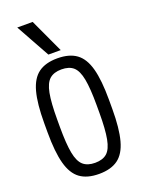

<svg xmlns="http://www.w3.org/2000/svg" viewBox="-183 -1081 867 1171"><g transform="rotate(-20 250.0 -495.0)"><path d="M250 10Q173 10 127 -23.5Q81 -57 60.5 -133Q40 -209 40 -335V-395Q40 -522 60.5 -597.5Q81 -673 127 -706.5Q173 -740 250 -740Q327 -740 373 -706.5Q419 -673 439.5 -597.5Q460 -522 460 -395V-335Q460 -209 439.5 -133Q419 -57 373 -23.5Q327 10 250 10ZM250 -62Q300 -62 327.5 -86.5Q355 -111 366.5 -171.5Q378 -232 378 -340V-390Q378 -498 366.5 -558.5Q355 -619 327.5 -643.5Q300 -668 250 -668Q201 -668 173 -643.5Q145 -619 133.5 -558.5Q122 -498 122 -390V-340Q122 -232 133.5 -171.5Q145 -111 173 -86.5Q201 -62 250 -62ZM207 -780 85 -1000H185L287 -780Z"/></g></svg>

Font: M PLUS 1 Code
Style: Regular
Weight: 400
Designer: Coji Morishita
Foundry: UNDERFOREST DESIGN
Version: Version 1.005